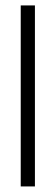

<svg xmlns="http://www.w3.org/2000/svg" viewBox="-20 -670 199 690"><path d="M54.5 -650.5V0H105.5V-650.5Z"/></svg>

Font: Overused Grotesk Light
Style: Regular
Weight: 300
Designer: RandomMaerks
Version: Version 0.005